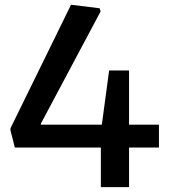

<svg xmlns="http://www.w3.org/2000/svg" viewBox="-20 -770 703 790"><path d="M23 -234V-242L272 -750H276L390 -736L394 -723L148 -261V-257H399L429 -480H511V-257H634V-163H511V0H395V-163H41Z"/></svg>

Font: Encode Sans Wide
Style: Medium
Weight: 500
Designer: Pablo Impallari, Andres Torresi
Foundry: Pablo Impallari, Andres Torresi
Version: Version 1.000; ttfautohint (v1.00) -l 8 -r 50 -G 200 -x 14 -